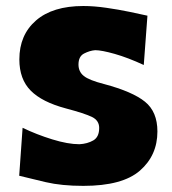

<svg xmlns="http://www.w3.org/2000/svg" viewBox="-20 -603 572 639"><path d="M257.3 15.6Q185.1 15.6 132.1 3.2Q79.1 -9.3 43.9 -18.1L55.2 -177.7Q101.6 -155.3 153.8 -139.2Q206.1 -123 244.6 -123Q271 -124.5 290.5 -135.7Q310.1 -147 310.1 -177.2Q310.1 -202.1 285.9 -213.9Q261.7 -225.6 199.2 -242.2Q120.1 -263.2 82.3 -301.3Q44.4 -339.4 44.4 -405.3Q44.4 -486.8 99.9 -534.9Q155.3 -583 257.3 -583Q293 -583 333.5 -577.1Q374 -571.3 410.6 -563.7Q447.3 -556.2 470.7 -550.8L458.5 -386.7Q405.8 -411.1 361.8 -423.6Q317.9 -436 296.9 -436Q278.8 -434.6 260 -425Q241.2 -415.5 241.2 -388.2Q241.2 -364.3 259 -350.1Q276.9 -335.9 326.7 -323.2Q421.4 -297.9 462.6 -264.4Q503.9 -231 503.9 -165.5Q503.9 -85.9 445.8 -35.2Q387.7 15.6 257.3 15.6Z"/></svg>

Font: Pinar-DS4-FD ExtraBold
Style: Regular
Weight: 800
Designer: Amin Abedi
Version: Version 3.000